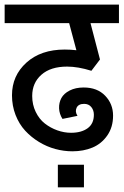

<svg xmlns="http://www.w3.org/2000/svg" viewBox="-45 -638 534 830"><path d="M-24.9 -618.2H469.2V-538.1H346.2L387.2 -380.9L350.1 -332Q292.5 -350.1 245.1 -350.1Q173.8 -350.1 134 -314.9Q94.2 -279.8 94.2 -223.1Q94.2 -185.5 109.4 -154.3Q124.5 -123 148.9 -104Q173.3 -85 202.9 -74.5Q232.4 -64 262.2 -64Q306.6 -64 333.7 -83.5Q360.8 -103 360.8 -142.1Q360.8 -161.6 349.6 -175.3Q338.4 -189 318.8 -189Q293.9 -189 286.1 -172.1Q278.3 -155.3 290 -137.2L225.1 -124Q211.4 -145.5 210.4 -169.7Q209.5 -193.8 220.2 -213.9Q231 -233.9 256.3 -246.8Q281.7 -259.8 316.9 -259.8Q375.5 -259.8 409.7 -224.1Q443.8 -188.5 443.8 -138.2Q443.8 -88.4 418.9 -52.5Q394 -16.6 355 -0.2Q315.9 16.1 268.1 16.1Q231 16.1 194.1 6.1Q157.2 -3.9 123.5 -24.4Q89.8 -44.9 63.7 -73.2Q37.6 -101.6 22.2 -141.1Q6.8 -180.7 6.8 -226.1Q6.8 -311 69.3 -367.4Q131.8 -423.8 234.9 -423.8Q259.8 -423.8 285.2 -420.9L253.9 -538.1H-24.9ZM317.9 171.9H205.1V74.2H317.9Z"/></svg>

Font: LT Superior Med
Style: Regular
Weight: 500
Designer: Daniel Lyons
Foundry: LyonsType
Version: Version 1.000